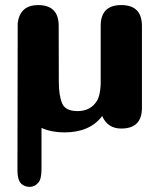

<svg xmlns="http://www.w3.org/2000/svg" viewBox="-20 -521 628 757"><path d="M539.6 -95.7Q539.6 -14.2 458 -14.2Q404.3 -14.2 382.8 -63.5Q334.5 1 233.9 1Q183.6 1 143.6 -16.6V146Q143.6 185.1 131.3 198.7Q117.7 215.8 96.7 215.8Q77.1 215.8 63 202.6Q48.8 188 48.8 149.9L49.8 -430.7Q59.6 -501 130.4 -501Q211.4 -501 211.4 -418.9L211.9 -199.2Q211.9 -144 225.1 -113.3Q237.8 -83 285.6 -83Q337.4 -83 362.3 -123.5Q375 -143.6 377 -189V-418.9Q377 -501 458 -501Q539.6 -501 539.6 -418.9Z"/></svg>

Font: inglobal
Style: Bold
Weight: 700
Designer: Andrey Kochetov, Denis Davydov, Evgeny Yurtaev
Foundry: inglobal.ru
Version: Version 1.00 September 25, 2014, initial release